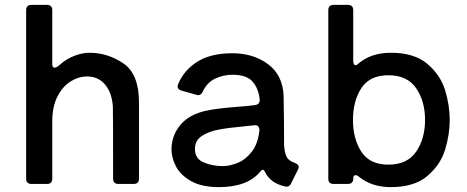

<svg xmlns="http://www.w3.org/2000/svg" viewBox="-20 -753 1910 786"><path d="M549 -334V-21Q549 -11 543.5 -5.5Q538 0 528 0H464Q443 0 443 -23Q443 -307 442 -317Q438 -374 410 -407Q382 -440 337 -440Q302 -440 269.5 -420Q237 -400 215.5 -358.5Q194 -317 194 -257V-21Q194 -11 188.5 -5.5Q183 0 173 0H108Q98 0 92.5 -5.5Q87 -11 87 -21V-712Q87 -722 92.5 -727.5Q98 -733 108 -733H173Q183 -733 188.5 -727.5Q194 -722 194 -712V-490Q194 -476 203 -476Q212 -476 225 -488Q252 -512 284.5 -524.5Q317 -537 346 -537Q421 -537 485 -493.5Q549 -450 549 -334Z M1187 -86Q1203 -80 1203 -69Q1203 -65 1200 -59L1172 -3Q1164 15 1146 10Q1088 -3 1066 -47Q1061 -58 1056 -58Q1051 -58 1045 -50Q993 13 876 13Q805 13 761.5 -12Q718 -37 700 -72.5Q682 -108 682 -141Q682 -195 715.5 -238Q749 -281 816 -298Q862 -309 944 -315Q1000 -319 1025 -323Q1045 -326 1043 -347Q1038 -392 1013.5 -419.5Q989 -447 932 -447Q895 -447 861.5 -431.5Q828 -416 810 -378Q801 -359 784 -365L723 -382Q707 -387 707 -399Q707 -402 709 -408Q733 -466 788 -500.5Q843 -535 931 -535Q1017 -535 1077 -490.5Q1137 -446 1141 -362Q1142 -322 1142.5 -255Q1143 -188 1143 -158Q1145 -128 1153 -111.5Q1161 -95 1187 -86ZM1042 -219V-221Q1042 -231 1036 -236.5Q1030 -242 1020 -240L981 -236Q916 -230 875.5 -222.5Q835 -215 806.5 -196.5Q778 -178 778 -144Q778 -103 814 -88Q850 -73 893 -73Q920 -73 952.5 -86Q985 -99 1010.5 -131.5Q1036 -164 1042 -219Z M1821 -262Q1821 -202 1802 -140Q1783 -78 1729.5 -32.5Q1676 13 1580 13Q1502 13 1450 -29Q1442 -36 1435 -36Q1426 -36 1426 -21Q1426 -11 1420.5 -5.5Q1415 0 1405 0H1345Q1335 0 1329.5 -5.5Q1324 -11 1324 -21V-712Q1324 -722 1329.5 -727.5Q1335 -733 1345 -733H1405Q1415 -733 1420.5 -727.5Q1426 -722 1426 -712V-505Q1426 -496 1428.5 -491Q1431 -486 1435 -486Q1440 -486 1444 -490Q1497 -537 1580 -537Q1676 -537 1729.5 -491.5Q1783 -446 1802 -384Q1821 -322 1821 -262ZM1720 -262Q1720 -339 1683.5 -392Q1647 -445 1570 -445Q1494 -445 1459.5 -392.5Q1425 -340 1425 -262Q1425 -184 1459.5 -131.5Q1494 -79 1570 -79Q1647 -79 1683.5 -132Q1720 -185 1720 -262Z"/></svg>

Font: Shippori Antique B1
Style: Regular
Weight: 400
Designer: FONTDASU
Foundry: FONTDASU / Google Inc. / but / Adobe
Version: Version 2.001